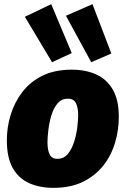

<svg xmlns="http://www.w3.org/2000/svg" viewBox="-20 -891 605 926"><path d="M326 -555Q393 -555 444 -532Q495 -509 524 -459Q553 -409 553 -327Q553 -263 534.5 -201.5Q516 -140 477.5 -91.5Q439 -43 379.5 -14Q320 15 238 15Q171 15 120 -8Q69 -31 41 -81.5Q13 -132 13 -214Q13 -277 31.5 -337.5Q50 -398 88 -447.5Q126 -497 185 -526Q244 -555 326 -555ZM307 -415Q276 -415 256.5 -391Q237 -367 227 -332Q217 -297 213 -262Q209 -227 209 -205Q209 -169 219 -147Q229 -125 257 -125Q288 -125 307.5 -149Q327 -173 338 -208.5Q349 -244 353 -279Q357 -314 357 -336Q357 -371 346.5 -393Q336 -415 307 -415ZM231 -591 100 -810 227 -871 326 -635ZM420 -591 298 -815 426 -871 517 -633Z"/></svg>

Font: Bitter Thin Black
Style: Italic
Weight: 900
Italic angle: -9°
Version: Version 3.020